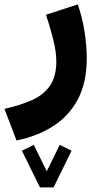

<svg xmlns="http://www.w3.org/2000/svg" viewBox="-50 -357 442 853"><path d="M127.4 475.6 47.4 312.5 100.1 286.6 157.7 403.8 215.3 286.6 268.1 312.5 188 475.6ZM23.4 267.1 -30.3 126.5Q38.6 111.3 90.6 88.4Q142.6 65.4 171.4 24.7Q200.2 -16.1 200.2 -84Q200.2 -128.9 185.3 -186.3Q170.4 -243.7 154.3 -291.5L295.4 -337.4Q314.9 -282.7 325.2 -219Q335.4 -155.3 335.4 -96.7Q335.4 9.8 295.9 84.2Q256.3 158.7 186 203.6Q115.7 248.5 23.4 267.1Z"/></svg>

Font: Vazirmatn UI Black
Style: Regular
Weight: 900
Designer: Saber Rastikerdar
Foundry: Saber Rastikerdar
Version: Version 33.003